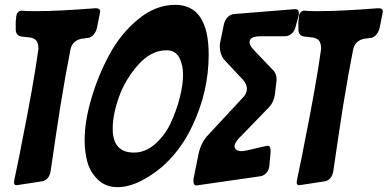

<svg xmlns="http://www.w3.org/2000/svg" viewBox="-20 -771 1603 794"><path d="M153 -21 55 -6H52L47 -5Q38 -6 38 -16Q38 -22 39 -26L54 -98Q59 -120 67 -164Q118 -417 139 -569Q139 -592 130 -603.5Q121 -615 95 -617L68 -620Q45 -624 45 -650V-681Q45 -683 45.5 -685.5Q46 -688 46 -689L45 -687Q47 -691 47 -702Q50 -726 70 -727L82 -726Q92 -725 112 -725H139Q218 -725 376 -737Q394 -737 394 -724Q394 -717 393 -716L381 -656Q377 -639 366.5 -627Q356 -615 343 -614H341Q337 -613 334 -613Q332 -613 331 -612H325Q324 -611 322 -611L323 -612Q278 -605 271 -564L251 -458Q241 -402 229 -328Q215 -239 189 -61Q182 -26 153 -21Z M843 -545Q843 -392 775 -249.5Q707 -107 587 -36Q522 3 467 3Q417 3 385 -28Q353 -59 341.5 -100.5Q330 -142 330 -192Q330 -268 357.5 -362.5Q385 -457 432 -544.5Q479 -632 551.5 -691.5Q624 -751 704 -751Q843 -751 843 -545ZM534 -140Q581 -140 621.5 -175.5Q662 -211 686 -262.5Q710 -314 723.5 -367.5Q737 -421 737 -462Q737 -502 721.5 -532.5Q706 -563 668 -563Q605 -563 551.5 -503Q498 -443 472 -370Q446 -297 446 -239Q446 -140 534 -140Z M997 -148 1079 -167Q1082 -168 1088 -168Q1099 -168 1099 -147V-141L1094 -87Q1093 -69 1082 -56.5Q1071 -44 1056 -42L799 -5Q797 -5 795 -4H793Q780 -4 780 -21V-30L801 -134Q811 -182 841 -213Q864 -238 912 -289.5Q960 -341 984 -367Q1001 -384 1001 -404Q1001 -423 984 -442L911 -520Q889 -543 889 -580Q889 -589 890 -593L906 -671Q910 -688 921.5 -700Q933 -712 949 -713L1197 -733H1202Q1216 -733 1216 -716Q1216 -710 1215 -707L1202 -659Q1198 -642 1185.5 -631.5Q1173 -621 1157 -621H1057Q1012 -621 1012 -596Q1012 -583 1029 -565Q1083 -509 1109 -481V-482Q1124 -466 1124 -441Q1124 -436 1123 -433L1117 -381Q1112 -348 1093 -328L966 -197Q950 -178 950 -168Q950 -146 980 -146Q988 -146 999 -149Z M1322 -21 1224 -6H1221L1216 -5Q1207 -6 1207 -16Q1207 -22 1208 -26L1223 -98Q1228 -120 1236 -164Q1287 -417 1308 -569Q1308 -592 1299 -603.5Q1290 -615 1264 -617L1237 -620Q1214 -624 1214 -650V-681Q1214 -683 1214.5 -685.5Q1215 -688 1215 -689L1214 -687Q1216 -691 1216 -702Q1219 -726 1239 -727L1251 -726Q1261 -725 1281 -725H1308Q1387 -725 1545 -737Q1563 -737 1563 -724Q1563 -717 1562 -716L1550 -656Q1546 -639 1535.5 -627Q1525 -615 1512 -614H1510Q1506 -613 1503 -613Q1501 -613 1500 -612H1494Q1493 -611 1491 -611L1492 -612Q1447 -605 1440 -564L1420 -458Q1410 -402 1398 -328Q1384 -239 1358 -61Q1351 -26 1322 -21Z"/></svg>

Font: Bangerz Fix
Style: Regular
Weight: 400
Designer: vernon adams
Foundry: Vernon Adams
Version: Version 2.10;December 28, 2023;FontCreator 13.0.0.2683 64-bi